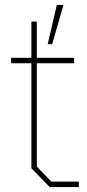

<svg xmlns="http://www.w3.org/2000/svg" viewBox="-20 -757 354 777"><path d="M173 -578 210 -737H237L191 -578ZM181 0 107 -76V-501H25V-523H107V-670H129V-523H280V-501H129V-83L188 -22H299V0Z"/></svg>

Font: Tomorrow Thin
Style: Regular
Weight: 250
Designer: Tony de Marco, Monica Rizzolli
Foundry: Just in Type
Version: Version 2.002